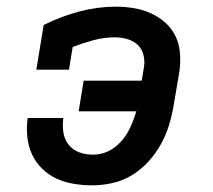

<svg xmlns="http://www.w3.org/2000/svg" viewBox="-20 -548 640 576"><path d="M257 8Q229 8 201.5 3.5Q174 -1 150 -12Q126 -23 106.5 -42Q87 -61 76 -85Q65 -109 62 -137Q59 -165 63 -194H170Q167 -172 170 -151.5Q173 -131 185 -115Q197 -99 216.5 -91.5Q236 -84 258 -84Q274 -84 289.5 -88.5Q305 -93 319 -102.5Q333 -112 344.5 -125Q356 -138 364 -152.5Q372 -167 378 -182.5Q384 -198 389 -214H216L231 -306H405L412 -347Q415 -366 410 -384.5Q405 -403 392 -414.5Q379 -426 361 -431Q343 -436 324 -436Q292 -436 260.5 -427.5Q229 -419 198 -407L187 -339H89L111 -473Q163 -499 218 -513.5Q273 -528 327 -528Q355 -528 382 -523.5Q409 -519 433 -508Q457 -497 476.5 -479.5Q496 -462 507 -438.5Q518 -415 520 -387.5Q522 -360 518 -332L501 -232Q496 -202 487 -172.5Q478 -143 462.5 -115Q447 -87 425 -63Q403 -39 376 -22.5Q349 -6 318 1Q287 8 257 8Z"/></svg>

Font: Iosevka Etoile Semibold
Style: Italic
Weight: 600
Italic angle: -9°
Designer: Belleve Invis
Foundry: Belleve Invis
Version: Version 22.1.2; ttfautohint (v1.8.4)